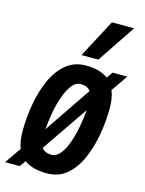

<svg xmlns="http://www.w3.org/2000/svg" viewBox="-143 -862 712 944"><g transform="rotate(15 213.0 -390.0)"><path d="M189 10Q115 10 74 -21L52 10H-23L35 -73Q21 -108 21 -162Q21 -226 32.5 -294.5Q44 -363 69.5 -421.5Q95 -480 137 -516Q179 -552 239 -552Q312 -552 352 -521L374 -552H449L391 -468Q406 -432 406 -380Q406 -313 394 -244Q382 -175 356.5 -117.5Q331 -60 290 -25Q249 10 189 10ZM237 -457Q212 -457 192.5 -431Q173 -405 159 -364.5Q145 -324 137.5 -279.5Q130 -235 127 -198L288 -435Q272 -458 237 -457ZM189 -84Q214 -85 233.5 -110Q253 -135 266.5 -174.5Q280 -214 288 -258.5Q296 -303 299 -341L138 -106Q154 -84 189 -84ZM204 -596 307 -790H420L290 -596Z"/></g></svg>

Font: Georama SemiCondensed SemiBold
Style: Italic
Weight: 600
Width: 4
Italic angle: -9°
Designer: Jean-Baptiste Levee
Foundry: Production Type
Version: Version 1.000